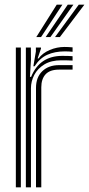

<svg xmlns="http://www.w3.org/2000/svg" viewBox="-20 -804 382 824"><path d="M123.2 -519.5 134 -583V-600H155.8L156 -595.8L141.5 -553.2H145.5Q162.8 -576.5 193.5 -589.5Q224.2 -602.5 256.8 -602.5Q271.2 -602.5 291.5 -600.8V-581.8Q276.2 -583.5 258.2 -583.5Q215.2 -583.5 182.8 -568.8Q150.2 -554 128.5 -519.5ZM91 0V-600H112.5L112.8 -548L108.5 -474H113.5Q150.2 -564.2 247 -564.2Q259.2 -564.2 272.1 -563.9Q285 -563.5 291.5 -562.8V-544Q284 -544.5 270.1 -544.9Q256.2 -545.2 243 -545.2Q199.8 -545.2 170.8 -527.8Q141.8 -510.2 127.2 -482.8Q112.8 -455.2 112.8 -425.2V0ZM48 0V-600H69.5V0ZM134.5 0V-427Q134.5 -472.2 161.5 -498.4Q188.5 -524.5 233.5 -524.5H291.5V-505.2Q278.2 -505.5 262.8 -505.4Q247.2 -505.2 233.5 -505.2Q194 -505.2 175.6 -485.1Q157.2 -465 157.2 -429V0ZM135.8 -645 223.5 -784H247.8L156.2 -645ZM216.2 -645 318 -784H342.2L237 -645ZM176 -645 270.8 -784H295L196.5 -645Z"/></svg>

Font: Big Shoulders Inline Display
Style: Bold
Weight: 700
Designer: Patric King
Foundry: XO Type Co
Version: Version 1.000